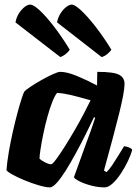

<svg xmlns="http://www.w3.org/2000/svg" viewBox="-20 -811 593 831"><path d="M196 0Q178 0 147.5 -9Q117 -18 85.5 -31Q54 -44 32 -56.5Q10 -69 8 -75Q11 -112 18.5 -155.5Q26 -199 36 -243Q46 -287 56 -324Q66 -361 74 -385.5Q82 -410 85 -414Q90 -421 111 -435Q132 -449 158.5 -464Q185 -479 208 -489.5Q231 -500 241 -500Q270 -500 313.5 -482Q357 -464 400 -441L401 -500Q472 -500 495.5 -487.5Q519 -475 519 -448Q519 -413 495 -317Q471 -221 430 -73L441 -66Q452 -76 465.5 -96Q479 -116 493 -139Q507 -162 517 -178Q526 -178 538 -173Q550 -168 552 -163Q547 -142 534 -114.5Q521 -87 503.5 -60.5Q486 -34 467.5 -17Q449 0 433 0Q404 0 374 -8Q344 -16 323.5 -26.5Q303 -37 300 -44L348 -177Q355 -196 361 -212.5Q367 -229 374.5 -249.5Q382 -270 392 -301L387 -304Q371 -270 350.5 -229Q330 -188 308 -147.5Q286 -107 265 -73.5Q244 -40 226 -20Q208 0 196 0ZM201 -100Q207 -100 223 -121.5Q239 -143 260.5 -177Q282 -211 304 -249Q326 -287 344 -321.5Q362 -356 372 -377Q319 -392 288 -399.5Q257 -407 227 -409Q217 -397 206 -369Q195 -341 185 -304.5Q175 -268 167.5 -231.5Q160 -195 155.5 -166Q151 -137 151 -124Q161 -115 176.5 -107.5Q192 -100 201 -100ZM420 -564 227 -714Q230 -733 240.5 -750.5Q251 -768 265 -779.5Q279 -791 291 -791Q304 -791 331 -766Q358 -741 392.5 -697Q427 -653 462 -596Q458 -589 446 -578.5Q434 -568 420 -564ZM241 -564 47 -714Q52 -744 72.5 -767.5Q93 -791 111 -791Q125 -791 152 -766Q179 -741 213 -697Q247 -653 282 -596Q278 -589 266.5 -579Q255 -569 241 -564Z"/></svg>

Font: Texturina Black
Style: Italic
Weight: 900
Italic angle: -11°
Designer: Guillermo Torres Carreño
Foundry: Omnibus-Type
Version: Version 1.002; ttfautohint (v1.8.3)